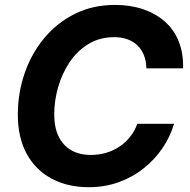

<svg xmlns="http://www.w3.org/2000/svg" viewBox="-20 -758 778 788"><path d="M344.2 10.3Q257.3 10.3 191.7 -24.9Q126 -60.1 89.6 -126.7Q53.2 -193.4 53.2 -287.6Q53.2 -376.5 81.1 -457.3Q108.9 -538.1 161.4 -601.3Q213.9 -664.6 287.4 -701.2Q360.8 -737.8 452.1 -737.8Q515.1 -737.8 567.1 -720.2Q619.1 -702.6 656.7 -669.4Q694.3 -636.2 713.6 -587.9Q732.9 -539.6 731.4 -477.5H580.6Q580.1 -507.8 570.8 -531.2Q561.5 -554.7 544.4 -571.3Q527.3 -587.9 503.2 -596.7Q479 -605.5 449.2 -605.5Q389.2 -605.5 343.3 -577.6Q297.4 -549.8 266.1 -503.4Q234.9 -457 218.8 -401.1Q202.6 -345.2 202.6 -288.6Q202.6 -234.4 220.9 -197.3Q239.3 -160.2 272.9 -141.1Q306.6 -122.1 353 -122.1Q385.7 -122.1 415.5 -130.9Q445.3 -139.6 470.2 -156.2Q495.1 -172.9 513.9 -196.3Q532.7 -219.7 543.5 -250H694.3Q679.2 -197.8 647.5 -150.9Q615.7 -104 570.3 -67.6Q524.9 -31.2 467.8 -10.5Q410.6 10.3 344.2 10.3Z"/></svg>

Font: Inter 17pt
Style: Bold Italic
Weight: 700
Italic angle: -9.3988°
Version: Version 4.001;git-66647c0bb